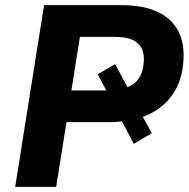

<svg xmlns="http://www.w3.org/2000/svg" viewBox="-20 -725 733 745"><path d="M39 0 151 -705H452Q575 -705 636.5 -649.5Q698 -594 692 -493Q688 -409 644.5 -351Q601 -293 524 -268L527 -285L569 -208L499 -167L446 -268L468 -256Q453 -254 437.5 -252.5Q422 -251 406 -251H238L198 0ZM257 -374H407Q414 -374 420 -374.5Q426 -375 431 -376L407 -346L359 -437L427 -476L479 -378L466 -384Q500 -394 518 -420Q536 -446 538 -487Q541 -535 513 -558.5Q485 -582 426 -582H290Z"/></svg>

Font: Nunito Sans 10pt ExtraBold
Style: Italic
Weight: 800
Italic angle: -9°
Designer: Vernon Adams
Foundry: Vernon Adams
Version: Version 3.101;gftools[0.9.27]